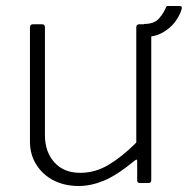

<svg xmlns="http://www.w3.org/2000/svg" viewBox="-20 -611 627 641"><path d="M248 -34Q298 -34 343 -61Q388 -88 435 -135V-520Q435 -530 446 -530H475Q485 -530 485 -520V-10Q485 0 476 0H447Q438 0 438 -9V-72Q438 -77 436.5 -78Q435 -79 430 -75Q369 -25 326 -7.5Q283 10 243 10Q196 10 159.5 -8.5Q123 -27 101.5 -61Q80 -95 80 -138V-519Q80 -530 90 -530H120Q130 -530 130 -520V-160Q130 -104 161.5 -69Q193 -34 248 -34ZM579 -591Q585 -591 586.5 -588Q588 -585 586 -579Q580 -559 564.5 -538Q549 -517 522.5 -502Q496 -487 456 -487L461 -531Q495 -531 511 -549.5Q527 -568 534 -586Q536 -591 538.5 -591Q541 -591 544 -591Z"/></svg>

Font: Libre Franklin Thin ExtraLight
Style: Regular
Weight: 250
Version: Version 3.000